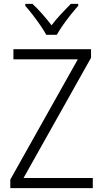

<svg xmlns="http://www.w3.org/2000/svg" viewBox="-20 -967 530 987"><path d="M457 0H33V-44L380 -662H49V-714H448V-670L101 -52H457ZM218 -788Q206 -810 187 -837.5Q168 -865 147.5 -891.5Q127 -918 110 -937V-947H147Q171 -925 197 -895.5Q223 -866 245 -837Q268 -867 293 -894Q318 -921 344 -947H382V-937Q364 -917 343 -890.5Q322 -864 303 -837Q284 -810 272 -788Z"/></svg>

Font: Noto Sans Myanmar UI SemiCondensed Light
Style: Regular
Weight: 300
Width: 4
Designer: Monotype Design Team
Foundry: Monotype Imaging Inc.
Version: Version 2.103; ttfautohint (v1.8.4.7-5d5b)